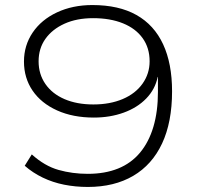

<svg xmlns="http://www.w3.org/2000/svg" viewBox="-20 -733 788 761"><path d="M328 8Q279 8 234 -1Q189 -10 149.5 -29Q110 -48 78 -76L106 -121Q157 -75 212 -59.5Q267 -44 328 -44Q396 -44 448 -65Q500 -86 535 -128Q570 -170 588 -230.5Q606 -291 606 -369V-428H605Q595 -379 559.5 -342.5Q524 -306 470 -286.5Q416 -267 352 -267Q269 -267 206 -295.5Q143 -324 109 -374Q75 -424 75 -489Q75 -553 109.5 -604Q144 -655 206 -684Q268 -713 346 -713Q451 -713 521 -673.5Q591 -634 626.5 -557.5Q662 -481 662 -371Q662 -249 622.5 -164.5Q583 -80 508 -36Q433 8 328 8ZM350 -319Q416 -319 466.5 -340.5Q517 -362 545 -401.5Q573 -441 573 -490Q573 -543 545.5 -581.5Q518 -620 467.5 -640.5Q417 -661 349 -661Q284 -661 235.5 -639Q187 -617 160 -579Q133 -541 133 -490Q133 -439 160 -400Q187 -361 236 -340Q285 -319 350 -319Z"/></svg>

Font: Nunito Sans 7pt Expanded ExtraLight
Style: Regular
Weight: 250
Width: 7
Designer: Vernon Adams
Foundry: Vernon Adams
Version: Version 3.101;gftools[0.9.27]